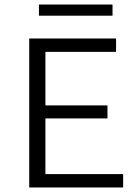

<svg xmlns="http://www.w3.org/2000/svg" viewBox="-20 -828 619 848"><path d="M523.9 0H109.1V-658H492.6V-598.9H180.6V-59.1H523.9ZM133.5 -305V-362.5H454.6V-305ZM152 -758.7V-808H477V-758.7Z"/></svg>

Font: Ysabeau
Style: Bold
Weight: 700
Designer: Christian Thalmann (Catharsis Fonts)
Version: Version 2.000;gftools[0.9.27.dev2+g8671c4b]